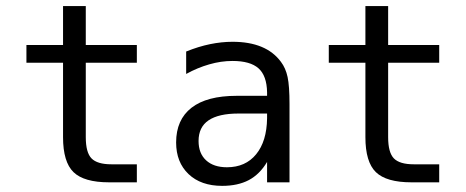

<svg xmlns="http://www.w3.org/2000/svg" viewBox="-20 -603 1540 635"><path d="M263.7 -583V-454.1H432.6V-395.5H263.7V-149.4Q263.7 -98.6 282.7 -79.1Q301.8 -59.6 348.6 -59.6H432.6V0H340.8Q257.8 0 223.1 -33.7Q188.5 -67.4 188.5 -149.4V-395.5H67.4V-454.1H188.5V-583Z M768.6 -227.5Q703.1 -227.5 669.9 -205.1Q636.7 -182.6 636.7 -136.7Q636.7 -95.7 661.6 -72.8Q686.5 -49.8 730.5 -49.8Q792 -49.8 827.1 -92.8Q862.3 -135.7 863.3 -211.9V-227.5ZM937.5 -258.8V0H863.3V-67.4Q838.9 -26.4 802.7 -7.3Q766.6 11.7 714.8 11.7Q644.5 11.7 603.5 -27.3Q562.5 -66.4 562.5 -131.8Q562.5 -207 613.3 -246.6Q664.1 -286.1 762.7 -286.1H863.3V-297.9Q862.3 -352.5 835 -377Q807.6 -401.4 749 -401.4Q710.9 -401.4 671.9 -390.1Q632.8 -378.9 595.7 -358.4V-432.6Q636.7 -449.2 674.8 -457Q712.9 -464.8 749 -464.8Q804.7 -464.8 844.7 -448.2Q884.8 -431.6 909.2 -398.4Q924.8 -377.9 931.2 -348.1Q937.5 -318.4 937.5 -258.8Z M1263.7 -583V-454.1H1432.6V-395.5H1263.7V-149.4Q1263.7 -98.6 1282.7 -79.1Q1301.8 -59.6 1348.6 -59.6H1432.6V0H1340.8Q1257.8 0 1223.1 -33.7Q1188.5 -67.4 1188.5 -149.4V-395.5H1067.4V-454.1H1188.5V-583Z"/></svg>

Font: BabelStone Irk Bitig Colour
Style: Regular
Weight: 400
Designer: Andrew West
Foundry: BabelStone
Version: Version 1.03 June 7, 2023